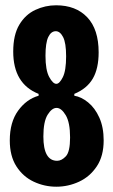

<svg xmlns="http://www.w3.org/2000/svg" viewBox="-20 -693 429 726"><path d="M193 13Q148 13 107.5 -6Q67 -25 42 -64Q17 -103 17 -162Q17 -231 48.5 -274.5Q80 -318 126 -331V-338Q30 -376 30 -498Q30 -561 53 -599.5Q76 -638 113.5 -655.5Q151 -673 192 -673Q267 -673 310 -627.5Q353 -582 353 -495Q353 -434 331 -396Q309 -358 261 -338V-331Q287 -327 313 -306Q339 -285 355.5 -248.5Q372 -212 372 -162Q372 -103 346 -64Q320 -25 279 -6Q238 13 193 13ZM193 -376Q205 -376 217.5 -401Q230 -426 230 -480Q230 -531 218.5 -553Q207 -575 191 -575Q173 -575 162.5 -553Q152 -531 152 -482Q152 -428 166 -402Q180 -376 193 -376ZM196 -85Q213 -85 229 -102Q245 -119 245 -173Q245 -230 228.5 -257.5Q212 -285 194 -285Q176 -285 160 -259Q144 -233 144 -177Q144 -85 196 -85Z"/></svg>

Font: Bricolage Grotesque 96pt Condensed SemiBold
Style: Regular
Weight: 600
Width: 3
Designer: Mathieu Triay
Foundry: Atelier Triay
Version: Version 1.001; ttfautohint (v1.8.4.7-5d5b);gftools[0.9.33.de